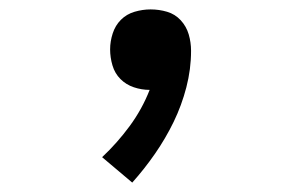

<svg xmlns="http://www.w3.org/2000/svg" viewBox="-20 -183 640 408"><path d="M261 205 197 151Q229 121 255.5 85Q282 49 298 8Q281 8 264.5 2.5Q248 -3 236 -15Q224 -27 219 -44Q214 -61 214 -78Q214 -95 219.5 -112Q225 -129 237 -141Q249 -153 266 -158Q283 -163 300 -163Q318 -163 335 -158Q352 -153 364 -140Q376 -127 381 -110Q386 -93 386 -75Q386 -36 376 2.5Q366 41 349 76Q332 111 309.5 143.5Q287 176 261 205Z"/></svg>

Font: Iosevka Curly Medium Extended
Style: Regular
Weight: 500
Width: 7
Monospace: yes
Designer: Belleve Invis
Foundry: Belleve Invis
Version: Version 11.1.0; ttfautohint (v1.8.3)